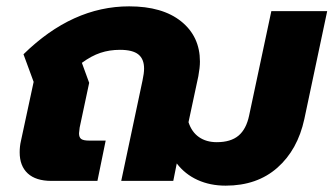

<svg xmlns="http://www.w3.org/2000/svg" viewBox="-20 -570 1051 605"><path d="M537 -55 526 0H362L429 -316Q434 -339 434 -354Q434 -384 416 -398.5Q398 -413 358 -413Q325 -413 296.5 -403.5Q268 -394 238 -372L261 -309L231 -168Q229 -154 229 -150Q229 -137 236 -132Q243 -127 261 -127H313L287 0H142Q93 0 67.5 -23.5Q42 -47 42 -90Q42 -109 46 -126L86 -312L54 -399Q208 -550 387 -550Q492 -550 551 -502.5Q610 -455 610 -376Q610 -357 605 -330L574 -185Q584 -154 607 -138Q630 -122 663 -122Q707 -122 731.5 -142.5Q756 -163 765 -206L835 -535H1011L939 -195Q918 -98 854 -41.5Q790 15 691 15Q642 15 602.5 -3Q563 -21 537 -55Z"/></svg>

Font: Prompt Bold
Style: Bold Italic
Weight: 700
Italic angle: -12°
Designer: Katatrad Team
Foundry: CadsonDemak
Version: Version 1.000